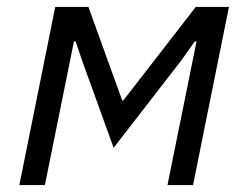

<svg xmlns="http://www.w3.org/2000/svg" viewBox="-20 -536 719 556"><path d="M36 0 140 -516H236L309 -314L334 -245H337L392 -316L547 -516H643L539 0H465L538 -361L549 -416H544L505 -361L309 -108L218 -360L199 -416H194L183 -361L110 0Z"/></svg>

Font: IBM Plex Sans
Style: Italic
Weight: 400
Italic angle: -11.31°
Designer: Mike Abbink, Paul van der Laan, Pieter van Rosmalen
Foundry: Bold Monday
Version: Version 3.201